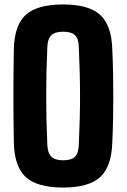

<svg xmlns="http://www.w3.org/2000/svg" viewBox="-20 -830 568 860"><path d="M263 10Q147 10 95.8 -36.5Q44.5 -83 42 -191Q41 -247.5 40.5 -299Q40 -350.5 40 -400.5Q40 -450.5 40.5 -502.2Q41 -554 42 -610Q44.5 -717.5 95.8 -763.8Q147 -810 263 -810Q377 -810 428.2 -763.8Q479.5 -717.5 483 -610Q485.5 -553.5 486.5 -501.8Q487.5 -450 487.5 -399.8Q487.5 -349.5 486.5 -298.2Q485.5 -247 483 -191Q479.5 -83 428.2 -36.5Q377 10 263 10ZM263 -112Q300 -112 316.2 -128.5Q332.5 -145 333 -183Q335.5 -238 337 -292.2Q338.5 -346.5 338.5 -400.5Q338.5 -454.5 337 -509Q335.5 -563.5 333 -618Q332.5 -655.5 316.2 -671.8Q300 -688 263 -688Q226.5 -688 209.8 -671.8Q193 -655.5 192 -618Q189.5 -563.5 188.2 -509Q187 -454.5 187 -400.5Q187 -346.5 188.2 -292.2Q189.5 -238 192 -183Q193 -145 209.8 -128.5Q226.5 -112 263 -112Z"/></svg>

Font: Big Shoulders Text Thin Black
Style: Regular
Weight: 900
Version: Version 2.002